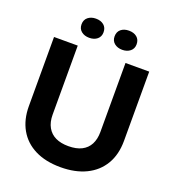

<svg xmlns="http://www.w3.org/2000/svg" viewBox="-163 -1046 1062 1179"><g transform="rotate(20 368.0 -457.0)"><path d="M367 9Q269 9 199.5 -26Q130 -61 93.5 -125.5Q57 -190 57 -277V-729H212V-278Q212 -229 231 -195.5Q250 -162 284.5 -145.5Q319 -129 368 -129Q420 -129 454.5 -146.5Q489 -164 506.5 -197.5Q524 -231 524 -278V-729H679V-277Q679 -187 641 -123Q603 -59 533 -25Q463 9 367 9ZM477 -798Q446 -798 425.5 -814.5Q405 -831 405 -860Q405 -890 425 -906.5Q445 -923 477 -923Q509 -923 529 -906.5Q549 -890 549 -860Q549 -831 528.5 -814.5Q508 -798 477 -798ZM261 -798Q230 -798 209.5 -814.5Q189 -831 189 -860Q189 -890 209.5 -906.5Q230 -923 261 -923Q293 -923 313 -906.5Q333 -890 333 -860Q333 -831 313 -814.5Q293 -798 261 -798Z"/></g></svg>

Font: Mona Sans ExtraLight
Style: Bold
Weight: 700
Version: Version 2.000